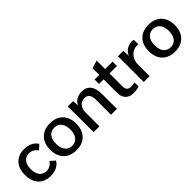

<svg xmlns="http://www.w3.org/2000/svg" viewBox="168 -1642 2630 2630"><g transform="rotate(-45 1483.5 -326.5)"><path d="M30 -250Q30 -372 94.5 -441Q159 -510 274 -510Q341 -510 392 -484.5Q443 -459 471 -412L403 -352Q383 -385 350 -403.5Q317 -422 279 -422Q215 -422 179 -376.5Q143 -331 143 -250Q143 -170 179 -124Q215 -78 279 -78Q317 -78 350 -97Q383 -116 403 -149L471 -89Q443 -41 392.5 -15.5Q342 10 274 10Q159 10 94.5 -59Q30 -128 30 -250Z M519 -250Q519 -371 586.5 -440.5Q654 -510 772 -510Q890 -510 957.5 -440.5Q1025 -371 1025 -250Q1025 -129 957.5 -59.5Q890 10 772 10Q654 10 586.5 -59.5Q519 -129 519 -250ZM911 -250Q911 -332 874 -378.5Q837 -425 772 -425Q707 -425 670 -378.5Q633 -332 633 -250Q633 -168 670 -121.5Q707 -75 772 -75Q837 -75 874 -121.5Q911 -168 911 -250Z M1110 -370Q1110 -463 1106 -500H1212Q1217 -453 1217 -412H1219Q1238 -457 1284 -483.5Q1330 -510 1386 -510Q1473 -510 1517 -452.5Q1561 -395 1561 -282V0H1447V-283Q1447 -353 1424.5 -386Q1402 -419 1353 -419Q1295 -419 1259 -378.5Q1223 -338 1223 -274V0H1110Z M1719 -150V-415H1629V-500H1719V-630L1829 -663H1833V-500H1977V-415H1833V-165Q1833 -120 1852.5 -98.5Q1872 -77 1913 -77Q1957 -77 1985 -89L1991 -9Q1950 10 1875 10Q1802 10 1760.5 -32.5Q1719 -75 1719 -150Z M2082 -378Q2082 -463 2079 -500H2186Q2190 -461 2190 -412V-402H2193Q2212 -452 2258 -481Q2304 -510 2364 -510Q2382 -510 2394 -507V-417Q2384 -419 2367 -419Q2320 -419 2280.5 -393.5Q2241 -368 2218 -324Q2195 -280 2195 -229V0H2082Z M2428 -250Q2428 -371 2495.5 -440.5Q2563 -510 2681 -510Q2799 -510 2866.5 -440.5Q2934 -371 2934 -250Q2934 -129 2866.5 -59.5Q2799 10 2681 10Q2563 10 2495.5 -59.5Q2428 -129 2428 -250ZM2820 -250Q2820 -332 2783 -378.5Q2746 -425 2681 -425Q2616 -425 2579 -378.5Q2542 -332 2542 -250Q2542 -168 2579 -121.5Q2616 -75 2681 -75Q2746 -75 2783 -121.5Q2820 -168 2820 -250Z"/></g></svg>

Font: Sarabun SemiBold
Style: Regular
Weight: 600
Designer: Suppakit Chalermlarp | Katatrad Co.,Ltd.
Foundry: Cadson Demak Co.,Ltd.
Version: Version 1.000; ttfautohint (v1.6)